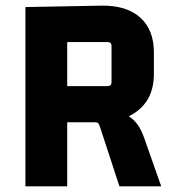

<svg xmlns="http://www.w3.org/2000/svg" viewBox="-20 -660 611 680"><path d="M218 0H70V-635L340 -640Q429 -641 477 -597.5Q525 -554 525 -475V-398Q525 -292 436 -248Q470 -228 489 -176L551 0H403L334 -211Q331 -218 330 -220.5Q329 -223 326 -225Q323 -227 317 -227H218ZM361 -511H218V-355H361Q375 -355 375 -369V-497Q375 -511 361 -511Z"/></svg>

Font: Gemunu Libre ExtraBold
Style: Regular
Weight: 800
Designer: Puspanada Ekanayake, Sola Matas, Pathum Egodawatta, Kosala Senevirathne
Foundry: mooniak
Version: Version 1.100